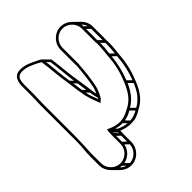

<svg xmlns="http://www.w3.org/2000/svg" viewBox="-230 -684 1063 1063"><g transform="rotate(-45 301.5 -152.5)"><path d="M561 -328V-437C561 -462 551 -484 534 -501L498 -536C481 -553 459 -563 434 -563C385 -563 344 -521 344 -472V-357C345 -351 345 -345 344 -339C340 -287 334 -237 324 -190C322 -186 317 -172 312 -160C309 -172 307 -183 306 -193C303 -218 299 -250 294 -278C283 -339 279 -409 270 -470L233 -507C226 -514 221 -515 211 -520C184 -533 151 -553 109 -553C61 -553 50 -517 50 -474V-401C50 -375 48 -358 48 -330V-101C48 -83 49 -65 48 -47C48 -5 42 25 42 64V131C42 156 53 179 70 196L105 231C121 247 144 258 169 258C219 258 260 215 260 166V99C260 93 260 88 261 78C283 87 308 95 338 93C368 93 393 81 415 67C465 42 493 0 515 -55C536 -107 551 -159 555 -228C559 -259 563 -294 561 -328ZM58 131V64C58 26 62 -4 62 -47C63 -65 63 -83 63 -101V-330C63 -357 65 -374 65 -401V-474C65 -516 73 -538 109 -538C146 -538 177 -521 205 -507C215 -502 218 -500 221 -498C230 -439 233 -372 244 -311C248 -284 251 -252 256 -227C260 -191 275 -149 288 -117L292 -107L299 -114C316 -123 332 -167 338 -186C349 -233 354 -285 358 -337C359 -343 360 -351 359 -357V-472C359 -513 393 -548 434 -548C475 -548 510 -513 510 -472V-363H511C513 -330 508 -297 505 -265V-264C501 -199 487 -146 466 -96C444 -43 419 -5 373 18C351 29 329 42 302 42V43C267 45 239 33 214 21C211 32 210 51 210 64V131C210 172 175 207 134 207C93 207 58 172 58 131ZM279 -273C282 -254 284 -233 287 -214L270 -232C267 -250 265 -271 262 -291ZM275 -298 258 -316C249 -369 246 -427 239 -481L256 -463C264 -411 267 -353 275 -298ZM298 -132C289 -154 279 -181 274 -206L291 -189C293 -172 297 -156 302 -139C300 -135 301 -135 298 -132ZM546 -434V-346L525 -366V-454ZM543 -458 525 -475C525 -480 525 -484 524 -489C533 -480 539 -470 543 -458ZM546 -324C547 -297 545 -271 542 -245L520 -267C523 -291 526 -317 526 -344ZM540 -226C536 -167 524 -117 506 -71L482 -95C500 -141 513 -188 518 -247ZM500 -56C480 -7 455 28 413 51L388 27C430 3 456 -34 476 -80ZM399 59C382 69 361 77 340 78L319 56C340 53 359 45 375 35ZM319 78C296 76 277 69 259 61L249 51C264 55 281 59 299 58ZM246 78C246 79 245 81 245 82L225 61V57ZM245 102V148L224 128V82ZM245 169C243 208 211 241 172 243L150 221C187 214 216 185 223 148ZM148 240C136 236 125 230 116 221C121 222 125 222 130 222Z"/></g></svg>

Font: Blanket
Style: Ugh
Weight: 900
Foundry: Cannot Into Space Fonts
Version: Version 0.9